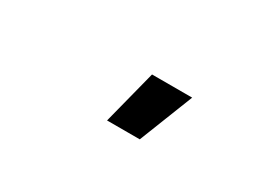

<svg xmlns="http://www.w3.org/2000/svg" viewBox="-27 -927 654 493"><g transform="rotate(30 300.0 -680.0)"><path d="M286 -600 327 -760H446L383 -600Z"/></g></svg>

Font: Iosevka XBd Ex Obl
Style: Regular
Weight: 800
Width: 7
Italic angle: -9°
Monospace: yes
Designer: Belleve Invis
Foundry: Belleve Invis
Version: Version 32.5.0; ttfautohint (v1.8.4)